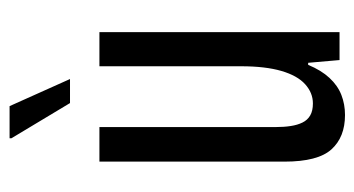

<svg xmlns="http://www.w3.org/2000/svg" viewBox="-198 -566 776 421"><g transform="rotate(-90 190.5 -356.0)"><path d="M148.3 12Q99.9 12 73 -17.7Q46.1 -47.4 46.1 -120.7V-526.5H121.9V-139.6Q121.9 -121.4 124.2 -106.9Q126.4 -92.3 131.8 -81.3Q137.2 -70.2 147.4 -64.3Q157.5 -58.4 173.7 -58.4Q196.9 -58.4 215.8 -75.4Q234.7 -92.4 245 -127.7Q255.2 -163 255.2 -215.8V-526.5H330.1V0H268.8L262.8 -68.8H258.3Q246.3 -39.9 229.6 -22Q212.9 -4 192.4 4Q171.9 12 148.3 12ZM227.2 -591H174.5L97.3 -719.5V-723.5H167.8Z"/></g></svg>

Font: Archivo SemiBold ExtraCondensed
Style: Regular
Weight: 600
Width: 2
Version: Version 2.001